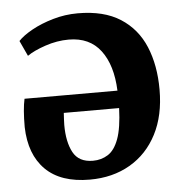

<svg xmlns="http://www.w3.org/2000/svg" viewBox="-46 -610 632 669"><g transform="rotate(-5 270.0 -275.5)"><path d="M250 -566.5Q341 -566.5 398.8 -529.5Q456.5 -492.5 483.8 -427.2Q511 -362 511 -277Q511 -186.5 477.2 -121.2Q443.5 -56 382.8 -20.8Q322 14.5 242 14.5Q140.5 14.5 87.2 -38.5Q34 -91.5 31.5 -187.5Q31.5 -250.5 39.5 -286H364.5Q361 -375.5 322.2 -426.8Q283.5 -478 210.5 -478Q169.5 -478 128.2 -464Q87 -450 64.5 -434L39.5 -488Q55.5 -505.5 88.2 -523.8Q121 -542 163 -554.2Q205 -566.5 250 -566.5ZM365 -225H171.5Q171 -214.5 170.2 -203Q169.5 -191.5 169.5 -183Q169.5 -123.5 189.2 -86.8Q209 -50 258.5 -50Q288 -50 311.2 -64.8Q334.5 -79.5 348.5 -117.5Q362.5 -155.5 365 -225Z"/></g></svg>

Font: Merriweather
Style: Bold
Weight: 700
Designer: Eben Sorkin
Foundry: Eben Sorkin
Version: Version 2.100; ttfautohint (v1.7.19-72a1) -l 8 -r 50 -G 200 